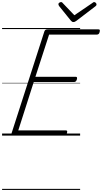

<svg xmlns="http://www.w3.org/2000/svg" viewBox="-20 -1298 976 1838"><path d="M114 0Q100 0 93.5 -5.5Q87 -11 91 -23L405 -998Q409 -1008 415.5 -1012.5Q422 -1017 437 -1017H922Q933 -1017 935 -1011Q937 -1005 934 -992Q931 -979 924.5 -973Q918 -967 908 -967H450L319 -563H704Q715 -563 717 -556.5Q719 -550 716 -538Q712 -525 705.5 -519Q699 -513 690 -513H303L155 -50H609Q620 -50 622.5 -44Q625 -38 621 -25Q618 -12 611.5 -6Q605 0 595 0ZM882 -1278Q890 -1278 897 -1270.5Q904 -1263 904 -1256Q904 -1250 902 -1246.5Q900 -1243 895 -1239L713 -1100Q704 -1093 697 -1090Q690 -1087 682 -1087Q675 -1087 669.5 -1090.5Q664 -1094 658 -1101L545 -1241Q543 -1246 541 -1250Q539 -1254 539 -1258Q539 -1267 548 -1272.5Q557 -1278 564 -1278Q571 -1278 574.5 -1275Q578 -1272 582 -1267L692 -1152L861 -1267Q868 -1272 872 -1275Q876 -1278 882 -1278ZM0 510H747V520H0ZM0 -20H747V0H0ZM0 -505H747V-500H0ZM0 -1030H747V-1020H0Z"/></svg>

Font: Playwrite CO Guides
Style: Regular
Weight: 400
Designer: Veronika Burian, José Scaglione
Foundry: TypeTogether
Version: Version 1.003